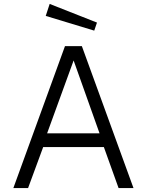

<svg xmlns="http://www.w3.org/2000/svg" viewBox="-20 -958 747 978"><path d="M233 -938 213 -877 460 -802 474 -843ZM48 0H123L200 -209H509L584 0H660L397 -723H311ZM220 -279 355 -650 487 -279Z"/></svg>

Font: United Sans Light
Style: Regular
Weight: 300
Designer: Pablo Impallari, Rodrigo Fuenzalida (Modified by Dan O. Williams)
Version: Version 1.000;PS 001.000;hotconv 1.0.88;makeotf.lib2.5.64775